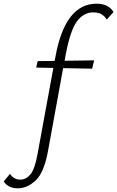

<svg xmlns="http://www.w3.org/2000/svg" viewBox="-150 -731 635 1040"><path d="M465 -666 428 -625Q416 -645 399 -654.5Q382 -664 355 -664Q303 -664 267 -615.5Q231 -567 206 -436L200 -402L360 -404L349 -359L192 -362L110 87Q89 203 43.5 246Q-2 289 -53 289Q-105 289 -130 252L-96 211Q-75 242 -40 242Q-9 242 15 213.5Q39 185 54 100L139 -363L46 -365L54 -400L146 -401L150 -422Q202 -711 373 -711Q437 -711 465 -666Z"/></svg>

Font: Ysabeau Semilight
Style: Italic
Weight: 300
Italic angle: -12°
Designer: Christian Thalmann (Catharsis Fonts)
Version: Version 0.003